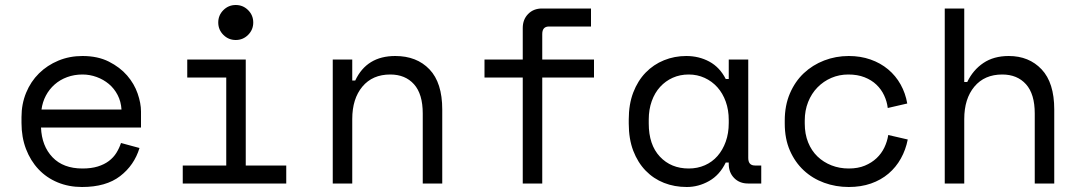

<svg xmlns="http://www.w3.org/2000/svg" viewBox="-20 -734 4324 768"><path d="M144 -224Q147 -150 190 -105Q233 -60 310 -60Q345 -60 371 -68Q397 -76 415.5 -90Q434 -104 445.5 -122.5Q457 -141 464 -162L538 -142Q517 -73 460.5 -29.5Q404 14 308 14Q255 14 210.5 -4.5Q166 -23 134 -57Q102 -91 84 -138Q66 -185 66 -242V-266Q66 -318 84.5 -363Q103 -408 136 -440.5Q169 -473 213.5 -491.5Q258 -510 310 -510Q371 -510 415.5 -487.5Q460 -465 488.5 -432Q517 -399 530.5 -360Q544 -321 544 -288V-224ZM310 -436Q277 -436 248.5 -425.5Q220 -415 198.5 -396Q177 -377 163.5 -351.5Q150 -326 146 -296H466Q464 -328 450.5 -354Q437 -380 415.5 -398Q394 -416 366.5 -426Q339 -436 310 -436Z M853 -644Q853 -673 873.5 -693.5Q894 -714 923 -714Q952 -714 972.5 -693.5Q993 -673 993 -644Q993 -615 972.5 -594.5Q952 -574 923 -574Q894 -574 873.5 -594.5Q853 -615 853 -644ZM711 -72H885V-424H729V-496H963V-72H1125V0H711Z M1389 0H1311V-496H1389V-412H1401Q1447 -510 1561 -510Q1647 -510 1698 -456.5Q1749 -403 1749 -296V0H1671V-280Q1671 -358 1636 -397Q1601 -436 1541 -436Q1470 -436 1429.5 -387.5Q1389 -339 1389 -258Z M1918 -496H2071V-622Q2071 -656 2092.5 -678Q2114 -700 2148 -700H2344V-628H2176Q2149 -628 2149 -598V-496H2356V-424H2149V0H2071V-424H1918Z M2895 -84H2883Q2859 -34 2816.5 -10Q2774 14 2727 14Q2678 14 2636 -2.5Q2594 -19 2562.5 -51.5Q2531 -84 2513 -131Q2495 -178 2495 -240V-256Q2495 -317 2513 -364Q2531 -411 2562.5 -443.5Q2594 -476 2636 -493Q2678 -510 2725 -510Q2776 -510 2817.5 -487.5Q2859 -465 2883 -418H2895V-496H2973V-102Q2973 -72 3000 -72H3025V0H2972Q2938 0 2916.5 -22Q2895 -44 2895 -78ZM2735 -60Q2770 -60 2799.5 -73Q2829 -86 2850 -110Q2871 -134 2883 -167.5Q2895 -201 2895 -242V-254Q2895 -294 2883 -327.5Q2871 -361 2849.5 -385Q2828 -409 2798.5 -422.5Q2769 -436 2735 -436Q2700 -436 2671 -423Q2642 -410 2620.5 -386.5Q2599 -363 2587 -329.5Q2575 -296 2575 -256V-240Q2575 -155 2619.5 -107.5Q2664 -60 2735 -60Z M3611 -176Q3603 -135 3583.5 -100Q3564 -65 3534 -39.5Q3504 -14 3464 0Q3424 14 3375 14Q3323 14 3276.5 -3Q3230 -20 3195 -52.5Q3160 -85 3139.5 -132Q3119 -179 3119 -240V-252Q3119 -312 3139.5 -360Q3160 -408 3195 -441Q3230 -474 3276.5 -492Q3323 -510 3375 -510Q3422 -510 3462 -496Q3502 -482 3532.5 -456.5Q3563 -431 3582.5 -396Q3602 -361 3609 -320L3531 -302Q3528 -328 3516.5 -352.5Q3505 -377 3485.5 -395.5Q3466 -414 3438 -425Q3410 -436 3373 -436Q3337 -436 3305.5 -422.5Q3274 -409 3250 -384.5Q3226 -360 3212.5 -326Q3199 -292 3199 -252V-240Q3199 -198 3212.5 -164.5Q3226 -131 3250 -108Q3274 -85 3306 -72.5Q3338 -60 3375 -60Q3412 -60 3439.5 -71.5Q3467 -83 3486.5 -101.5Q3506 -120 3517.5 -144Q3529 -168 3533 -194Z M3837 0H3759V-700H3837V-406H3849Q3872 -454 3913.5 -482Q3955 -510 4015 -510Q4096 -510 4146.5 -456.5Q4197 -403 4197 -296V0H4119V-280Q4119 -358 4084 -397Q4049 -436 3989 -436Q3918 -436 3877.5 -387.5Q3837 -339 3837 -258Z"/></svg>

Font: Space Mono
Style: Regular
Weight: 400
Monospace: yes
Designer: Colophon Foundry / Benjamin Critton
Foundry: Colophon Foundry
Version: Version 1.000;PS 1.003;hotconv 1.0.81;makeotf.lib2.5.63406